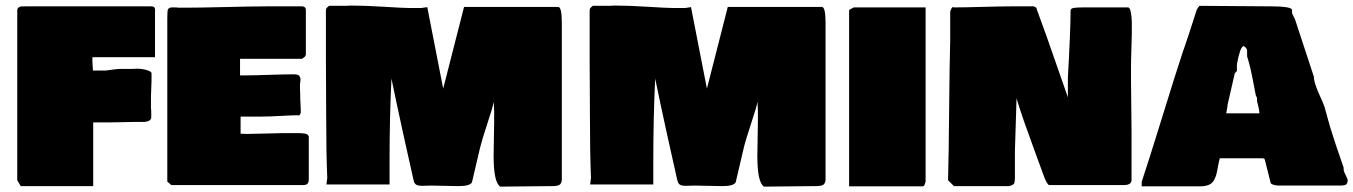

<svg xmlns="http://www.w3.org/2000/svg" viewBox="-20 -699 4940 701"><path d="M43 -41V-660.2Q43 -668 47.9 -671.6Q52.7 -675.3 56.9 -675.5Q61 -675.8 72.3 -675.8H533.2Q537.1 -675.8 539.6 -674.6Q542 -673.3 543.5 -672.1Q544.9 -670.9 545.4 -668.2Q545.9 -665.5 546.1 -664.1Q546.4 -662.6 546.1 -659.7Q545.9 -656.7 545.9 -656.2V-490.2H317.4V-472.7Q317.4 -466.8 319.3 -441.4H365.2Q372.1 -441.9 389.9 -444.6Q407.7 -447.3 418 -447.3H458Q471.7 -447.3 478.5 -448.2Q498.5 -448.2 515.1 -443.4Q531.7 -438.5 533.2 -432.6V-404.3Q533.2 -395 532.2 -375.7Q531.2 -356.4 531.2 -346.7V-302.7Q532.2 -298.8 532.2 -289.1V-269.5Q530.3 -253.9 502 -253.9H470.7Q454.1 -253.9 423.1 -252.9Q392.1 -252 375 -252H320.3V-19.5H55.7Z M590.8 -630.9Q590.8 -660.2 593.3 -665Q597.7 -671.9 607.4 -671.9H619.1Q627 -671.9 629.9 -670.9H655.3Q704.6 -670.9 804.4 -673.3Q904.3 -675.8 954.1 -675.8H1084Q1096.7 -674.3 1096.7 -663.1V-500Q1096.2 -497.1 1095 -494.9Q1093.8 -492.7 1093 -491.9Q1092.3 -491.2 1088.4 -488.5Q1084.5 -485.8 1083 -484.4H856.4V-423.8H877.9Q906.2 -423.8 964.4 -425.8Q1022.5 -427.7 1053.7 -427.7Q1067.4 -427.7 1072.3 -422.4Q1077.1 -417 1077.1 -407.2Q1077.1 -404.8 1076.2 -398.9Q1075.2 -393.1 1075.2 -390.6V-372.1Q1075.2 -370.1 1075.7 -364Q1076.2 -357.9 1076.2 -353.5V-339.8Q1076.2 -329.1 1077.1 -318.4Q1078.1 -307.6 1078.1 -299.8V-287.1Q1075.7 -281.2 1074.2 -279.3Q1072.8 -277.3 1069.3 -277.3V-278.3Q1051.3 -278.3 1007.1 -275.9Q962.9 -273.4 936.5 -273.4H858.4V-210.9Q862.3 -210.9 870.1 -210.4Q877.9 -210 881.8 -210Q903.8 -210 946.8 -211.4Q989.7 -212.9 1008.8 -212.9H1071.3Q1096.7 -212.9 1103.5 -207Q1106 -204.1 1107.4 -201.2V-44.9Q1107.4 -34.7 1103.5 -29.3Q1099.6 -23.9 1088.9 -23.4H605.5L590.8 -36.1Z M1519.5 -669.9Q1522.9 -670.9 1530.5 -671.6Q1538.1 -672.4 1540 -672.9L1598.1 -375.5L1674.3 -673.8H2017.6Q2031.2 -673.8 2031.2 -616.2V-41Q2030.3 -33.2 2026.9 -28.3Q2023.4 -23.4 2016.8 -21.7Q2010.3 -20 2006.6 -19.8Q2002.9 -19.5 1994.1 -19.5Q1963.4 -19.5 1900.6 -18.6Q1837.9 -17.6 1806.6 -17.6Q1782.2 -32.7 1782.2 -129.9Q1782.2 -154.3 1783.2 -193.6Q1784.2 -232.9 1784.2 -252V-294.9Q1784.2 -298.3 1783.7 -305.9Q1783.2 -313.5 1783.2 -317.4Q1783.2 -334 1785.2 -371.1V-334Q1778.3 -305.2 1758.8 -246.1Q1739.3 -187 1732.4 -158.2L1703.1 -33.2Q1695.3 -19.5 1654.3 -19.5Q1634.3 -19.5 1602.3 -20.5Q1570.3 -21.5 1553.7 -21.5Q1548.8 -21.5 1537.1 -21Q1525.4 -20.5 1522.5 -20.5Q1506.8 -20.5 1500 -24.4Q1493.2 -28.3 1490.2 -40Q1444.3 -243.7 1426.8 -328.1L1409.2 -412.1Q1402.3 -270 1402.3 -111.3V-25.4H1171.9Q1171.9 -28.3 1173.3 -38.1Q1174.8 -47.9 1174.8 -48.8Q1170.9 -142.6 1170.9 -280.3Q1170.9 -321.8 1170.4 -390.9Q1169.9 -460 1169.9 -486.3V-659.2Q1169.9 -665.5 1171.9 -668.7Q1173.8 -671.9 1181.6 -677.7H1226.6Q1251 -677.7 1261.7 -678.7Q1311 -678.7 1381.6 -674.3Q1452.1 -669.9 1469.7 -669.9ZM1785.2 -374V-375Z M2482.4 -669.9Q2485.8 -670.9 2493.4 -671.6Q2501 -672.4 2502.9 -672.9L2561 -375.5L2637.2 -673.8H2980.5Q2994.1 -673.8 2994.1 -616.2V-41Q2993.2 -33.2 2989.7 -28.3Q2986.3 -23.4 2979.7 -21.7Q2973.1 -20 2969.5 -19.8Q2965.8 -19.5 2957 -19.5Q2926.3 -19.5 2863.5 -18.6Q2800.8 -17.6 2769.5 -17.6Q2745.1 -32.7 2745.1 -129.9Q2745.1 -154.3 2746.1 -193.6Q2747.1 -232.9 2747.1 -252V-294.9Q2747.1 -298.3 2746.6 -305.9Q2746.1 -313.5 2746.1 -317.4Q2746.1 -334 2748 -371.1V-334Q2741.2 -305.2 2721.7 -246.1Q2702.1 -187 2695.3 -158.2L2666 -33.2Q2658.2 -19.5 2617.2 -19.5Q2597.2 -19.5 2565.2 -20.5Q2533.2 -21.5 2516.6 -21.5Q2511.7 -21.5 2500 -21Q2488.3 -20.5 2485.4 -20.5Q2469.7 -20.5 2462.9 -24.4Q2456.1 -28.3 2453.1 -40Q2407.2 -243.7 2389.6 -328.1L2372.1 -412.1Q2365.2 -270 2365.2 -111.3V-25.4H2134.8Q2134.8 -28.3 2136.2 -38.1Q2137.7 -47.9 2137.7 -48.8Q2133.8 -142.6 2133.8 -280.3Q2133.8 -321.8 2133.3 -390.9Q2132.8 -460 2132.8 -486.3V-659.2Q2132.8 -665.5 2134.8 -668.7Q2136.7 -671.9 2144.5 -677.7H2189.5Q2213.9 -677.7 2224.6 -678.7Q2273.9 -678.7 2344.5 -674.3Q2415 -669.9 2432.6 -669.9ZM2748 -374V-375Z M3080.1 -18.6V-660.2Q3080.6 -664.1 3087.9 -667.2Q3095.2 -670.4 3096.7 -671.9H3359.4V-36.1Q3356.9 -25.9 3354.7 -22.2Q3352.5 -18.6 3347.7 -18.6Z M4099.6 -671.9Q4105.5 -669.9 4108.6 -655Q4111.8 -640.1 4112.3 -617.7Q4112.8 -595.2 4112.3 -574.7Q4111.8 -554.2 4111.1 -532.7Q4110.4 -511.2 4110.4 -505.9Q4109.4 -486.3 4109.4 -451.2V-399.4Q4109.4 -365.2 4110.4 -305.7Q4111.3 -246.1 4111.3 -217.8V-40Q4109.4 -23.4 4084 -23.4H3810.5Q3801.8 -25.4 3788.1 -64.5Q3778.8 -90.3 3757.1 -149.4Q3735.4 -208.5 3719.7 -253.2Q3704.1 -297.9 3691.4 -339.8V-342.8V-339.8Q3689.9 -307.6 3688.5 -243.9Q3687 -180.2 3685.5 -148.4V-48.8Q3685.5 -34.2 3682.1 -28.6Q3678.7 -22.9 3664.1 -19.5H3462.9L3441.4 -41Q3443.8 -122.1 3445.3 -294.9Q3446.8 -467.8 3449.2 -550.8V-656.2Q3454.1 -673.8 3460.9 -673.8V-671.9Q3494.1 -671.9 3565.2 -673.8Q3636.2 -675.8 3671.9 -675.8H3753.9Q3754.4 -675.8 3755.4 -675.3Q3764.2 -671.9 3765.1 -667.5L3765.6 -664.1Q3783.2 -616.7 3801.3 -565.9Q3819.3 -515.1 3844.2 -443.1Q3869.1 -371.1 3878.9 -343.8V-416Q3888.7 -587.9 3888.7 -660.2Q3888.7 -668 3899.4 -669.9Q3910.2 -671.9 3932.6 -671.9Z M4433.6 -121.1Q4430.2 -109.9 4427 -91.6Q4423.8 -73.2 4421.1 -62.7Q4418.5 -52.2 4412.1 -40.8Q4405.8 -29.3 4392.8 -23.9Q4379.9 -18.6 4359.4 -18.6H4148.4V-35.2Q4174.3 -112.8 4223.9 -273.4Q4273.4 -434.1 4300.8 -516.6V-515.6Q4317.4 -563 4349.6 -664.1Q4350.1 -665 4351.1 -666.5Q4355.5 -673.8 4359.4 -677.7L4623 -675.8Q4690.4 -675.8 4697.3 -664.1V-651.4Q4698.2 -647 4708 -628.9Q4755.4 -483.9 4777.3 -418V-412.1Q4779.3 -397.9 4786.1 -379.9Q4793 -361.8 4802.5 -341.1Q4812 -320.3 4815.9 -308.6L4835.4 -238.3Q4852.5 -181.6 4885.7 -86.9V-87.9V-78.1Q4887.2 -71.3 4893.1 -59.6Q4898.9 -47.9 4900.4 -43Q4900.4 -29.3 4894.8 -25.4Q4889.2 -21.5 4873 -21.5H4646.5Q4638.2 -22.5 4635.7 -22.9Q4633.3 -23.4 4628.2 -24.9Q4623 -26.4 4620.8 -28.8Q4618.7 -31.2 4618.2 -35.2L4599.6 -109.4Q4597.7 -118.7 4595.7 -119.9Q4593.8 -121.1 4584 -121.1ZM4457 -294.9V-293ZM4564.5 -353.5Q4561.5 -367.2 4555.9 -397.7Q4550.3 -428.2 4544.9 -450.9Q4539.6 -473.6 4533.2 -493.2V-516.6Q4529.3 -526.9 4519.5 -531.2V-530.3Q4507.8 -527.8 4496.1 -464.8V-441.4Q4495.1 -438 4491.7 -435.1Q4488.3 -432.1 4488.3 -431.6Q4472.2 -360.4 4461.9 -316.4Q4461.9 -311.5 4459.5 -299.3Q4457 -287.1 4457 -285.2H4578.1Q4578.1 -297.9 4569.3 -331.1V-341.8Q4568.8 -343.3 4566.7 -347.4Q4564.5 -351.6 4564.5 -353.5Z"/></svg>

Font: Bowlby One SC
Style: Regular
Weight: 400
Width: 1
Version: Version 1.2